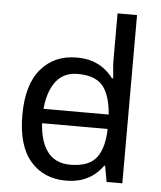

<svg xmlns="http://www.w3.org/2000/svg" viewBox="-54 -807 723 864"><g transform="rotate(5 307.5 -375.0)"><path d="M104 -238V-303H480V-238ZM275 10Q175 10 115 -59.5Q55 -129 55 -267Q55 -405 115.5 -475.5Q176 -546 276 -546Q318 -546 349 -535.5Q380 -525 403 -507Q426 -489 442 -467H448Q447 -480 444.5 -505.5Q442 -531 442 -546V-760H530V0H459L446 -72H442Q426 -49 403 -30.5Q380 -12 348.5 -1Q317 10 275 10ZM289 -63Q374 -63 408.5 -109.5Q443 -156 443 -250V-266Q443 -366 410 -419.5Q377 -473 288 -473Q217 -473 181.5 -416.5Q146 -360 146 -265Q146 -169 181.5 -116Q217 -63 289 -63Z"/></g></svg>

Font: ubangla25
Style: Book
Weight: 400
Designer: Jelle Bosma - Monotype Design Team
Foundry: Monotype Imaging Inc.
Version: Version 2.003